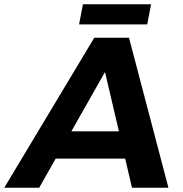

<svg xmlns="http://www.w3.org/2000/svg" viewBox="-77 -876 856 896"><path d="M610 -762H292L310 -856H628ZM709 0H539L507 -136H183L106 0H-57L363 -700H525ZM478 -263 413 -540 256 -263Z"/></svg>

Font: Argentum Sans SemiBold
Style: Italic
Weight: 600
Italic angle: -11°
Designer: Julieta Ulanovsky (font), Cristiano Sobral (main changes and remaster)
Foundry: Julieta Ulanovsky (font), Cristiano Sobral (main changes and remaster)
Version: Version 2.007;June 15, 2022;FontCreator 14.0.0.2814 64-bit; 